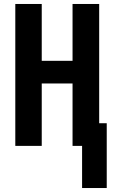

<svg xmlns="http://www.w3.org/2000/svg" viewBox="-20 -734 570 966"><path d="M393 212V0H345V-314H190V0H57V-714H190V-428H345V-714H479V-114H517V212Z"/></svg>

Font: Noto Sans Mono Condensed
Style: Bold
Weight: 700
Width: 3
Designer: Monotype Design Team
Foundry: Monotype Imaging Inc.
Version: Version 2.014